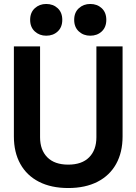

<svg xmlns="http://www.w3.org/2000/svg" viewBox="-20 -934 688 968"><path d="M50 -246V-700H182V-242Q182 -178 218.5 -141Q255 -104 324 -104Q393 -104 429.5 -141Q466 -178 466 -242V-700H598V-246Q598 -166 565.5 -107.5Q533 -49 471.5 -17.5Q410 14 324 14Q238 14 176.5 -17.5Q115 -49 82.5 -107.5Q50 -166 50 -246ZM354 -834Q354 -871 377.5 -892.5Q401 -914 435 -914Q470 -914 493 -892.5Q516 -871 516 -834Q516 -797 493 -775.5Q470 -754 435 -754Q401 -754 377.5 -775.5Q354 -797 354 -834ZM132 -834Q132 -871 155.5 -892.5Q179 -914 213 -914Q248 -914 271 -892.5Q294 -871 294 -834Q294 -797 271 -775.5Q248 -754 213 -754Q179 -754 155.5 -775.5Q132 -797 132 -834Z"/></svg>

Font: Space Grotesk Frontify
Style: Bold
Weight: 700
Designer: Florian Karsten
Version: Version 2.000